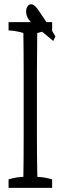

<svg xmlns="http://www.w3.org/2000/svg" viewBox="-20 -909 290 919"><path d="M229.5 -803.2Q229.5 -788.1 229.5 -763.2Q193.8 -761.7 158.2 -751Q156.7 -629.4 156.7 -561.5Q156.7 -412.1 156.7 -252.9Q156.7 -190.4 157.2 -159.4Q157.7 -128.4 158.7 -62.5Q194.3 -61 229.5 -50.3Q229.5 -35.2 229.5 -9.8Q229.5 -9.8 21 -9.8Q21 -34.7 21 -50.3Q56.6 -61.5 91.8 -62.5Q93.3 -142.6 93.3 -251Q93.3 -411.1 93.3 -560.5Q93.3 -670.4 91.8 -751Q56.2 -762.2 21 -763.2Q21 -788.1 21 -803.2Q21 -803.2 229.5 -803.2ZM129.4 -888.7Q137.2 -888.7 147.7 -879.4Q158.2 -870.1 173.8 -845.7Q218.8 -780.8 245.1 -734.9Q245.1 -734.9 234.9 -712.9Q212.4 -731 189.5 -750.7Q166.5 -770.5 141.6 -789.6Q121.1 -808.1 113 -823.2Q105 -838.4 105 -854Q105 -869.6 112.3 -879.2Q119.6 -888.7 129.4 -888.7Z"/></svg>

Font: Scarab Serif
Style: Light
Weight: 300
Designer: John Roberts
Foundry: Scarab
Version: 1.0